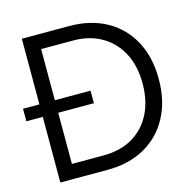

<svg xmlns="http://www.w3.org/2000/svg" viewBox="-108 -853 959 961"><g transform="rotate(-15 371.0 -372.5)"><path d="M88 0H333Q444 0 526 -46Q608 -92 653 -176Q698 -260 698 -373Q698 -487 653 -570.5Q608 -654 526 -699.5Q444 -745 333 -745H88V-405H3V-340H88ZM168 -75V-340H353V-405H168V-670H333Q418 -670 481 -633.5Q544 -597 579 -530.5Q614 -464 614 -373Q614 -282 579.5 -215Q545 -148 482 -111.5Q419 -75 333 -75Z"/></g></svg>

Font: Plus Jakarta Sans
Style: Regular
Weight: 400
Designer: Gumpita Rahayu
Foundry: Tokotype
Version: Version 2.004; ttfautohint (v1.8.3)